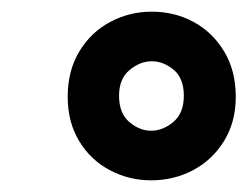

<svg xmlns="http://www.w3.org/2000/svg" viewBox="-20 -732 424 329"><path d="M239 -423Q201 -423 168 -440.5Q135 -458 115.5 -490.5Q96 -523 96 -566Q96 -611 116 -644Q136 -677 169 -694.5Q202 -712 240 -712Q279 -712 311.5 -694.5Q344 -677 364 -644Q384 -611 384 -566Q384 -523 364 -490.5Q344 -458 311 -440.5Q278 -423 239 -423ZM239 -508Q259 -508 277 -523Q295 -538 295 -568Q295 -598 277.5 -612.5Q260 -627 240 -627Q220 -627 202 -612Q184 -597 184 -568Q184 -538 201.5 -523Q219 -508 239 -508Z"/></svg>

Font: DM Sans 17pt
Style: Bold Italic
Weight: 700
Italic angle: -10°
Version: Version 4.004;gftools[0.9.30]